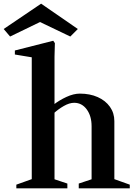

<svg xmlns="http://www.w3.org/2000/svg" viewBox="-73 -1026 727 1046"><path d="M16 0V-20L111 -54L100 -38V-725L111 -712L8 -729V-751L217 -804L226 -791L224 -718V-448L218 -455Q250 -480 289 -498Q328 -516 362 -516Q417 -516 459.5 -497Q502 -478 526 -444Q550 -410 550 -366V-38L539 -54L634 -20V0H356V-26L437 -53L426 -38V-338Q426 -394 399.5 -430Q373 -466 331 -466Q305 -466 274.5 -448.5Q244 -431 218 -407L224 -424V-38L213 -53L294 -26V0ZM-18 -827 -53 -868 151 -1006 351 -868 310 -827 145 -906Z"/></svg>

Font: Wittgenstein SemiBold
Style: Regular
Weight: 600
Designer: Jörg Drees
Foundry: Jörg Drees
Version: Version 1.500